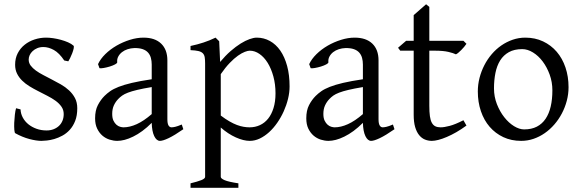

<svg xmlns="http://www.w3.org/2000/svg" viewBox="-20 -645 2721 899"><path d="M341.8 -138.2Q341.8 -103.5 332 -78.9Q322.3 -54.2 306.6 -37.1Q291 -20 272 -9.8Q252.9 0.5 234.4 5.9Q215.8 11.2 199.5 12.9Q183.1 14.6 173.8 14.6Q150.4 14.6 117.4 5.9Q84.5 -2.9 51.8 -21Q48.3 -22.5 47.1 -36.9Q45.9 -51.3 46.6 -70.1Q47.4 -88.9 49.6 -107.9Q51.8 -127 55.2 -138.2L76.2 -132.8Q77.1 -112.3 86.9 -94.2Q96.7 -76.2 113 -63Q129.4 -49.8 151.1 -42Q172.9 -34.2 198.2 -34.2Q215.8 -34.2 230.5 -39.8Q245.1 -45.4 255.9 -55.4Q266.6 -65.4 272.5 -79.6Q278.3 -93.8 278.3 -110.8Q278.3 -130.4 267.8 -145.5Q257.3 -160.6 240.2 -173.1Q223.1 -185.5 201.4 -196.5Q179.7 -207.5 157.2 -219.2Q136.7 -229.5 117.7 -241.2Q98.6 -252.9 83.7 -267.6Q68.8 -282.2 59.8 -300.3Q50.8 -318.4 50.8 -341.8Q50.8 -372.1 63 -395.8Q75.2 -419.4 95.5 -435.5Q115.7 -451.7 141.8 -460.2Q168 -468.8 195.8 -468.8Q210.9 -468.8 229.2 -466.1Q247.6 -463.4 265.4 -458.5Q283.2 -453.6 298.8 -446.8Q314.5 -439.9 324.2 -431.2Q327.1 -428.2 325 -418Q322.8 -407.7 318.1 -395.5Q313.5 -383.3 308.1 -372.6Q302.7 -361.8 299.8 -357.9L280.8 -361.8Q257.3 -397 232.2 -410.9Q207 -424.8 183.1 -424.8Q167 -424.8 154.3 -419.4Q141.6 -414.1 132.6 -405.5Q123.5 -397 118.9 -386.7Q114.3 -376.5 114.3 -366.2Q114.3 -350.6 123.5 -338.1Q132.8 -325.7 147.9 -314.7Q163.1 -303.7 182.4 -293.7Q201.7 -283.7 222.2 -272.9Q243.2 -262.2 264.6 -250Q286.1 -237.8 303.2 -221.9Q320.3 -206.1 331.1 -185.8Q341.8 -165.5 341.8 -138.2Z M558.1 -48.8Q587.4 -48.8 620.4 -63.7Q653.3 -78.6 690.4 -110.8V-237.3Q649.4 -230.5 622.8 -224.1Q596.2 -217.8 579.1 -211.2Q562 -204.6 551.8 -197.3Q541.5 -189.9 533.7 -181.6Q521 -168.5 513.2 -151.6Q505.4 -134.8 505.4 -111.8Q505.4 -92.3 511.2 -80.1Q517.1 -67.9 525.4 -60.8Q533.7 -53.7 542.7 -51.3Q551.8 -48.8 558.1 -48.8ZM838.4 -40Q796.9 -11.2 769.8 1.7Q742.7 14.6 729 14.6Q712.9 14.6 702.1 -7.8Q691.4 -30.3 690.4 -69.8Q668.5 -47.9 646.5 -31.7Q624.5 -15.6 603.5 -5.4Q582.5 4.9 563.7 9.8Q544.9 14.6 529.3 14.6Q511.7 14.6 493.2 8.8Q474.6 2.9 459.7 -9.8Q444.8 -22.5 435.1 -42.5Q425.3 -62.5 425.3 -90.8Q425.3 -127.9 438.2 -152.8Q451.2 -177.7 469.2 -195.8Q481 -207.5 495.8 -218Q510.7 -228.5 535.4 -238.3Q560.1 -248 597.2 -256.8Q634.3 -265.6 690.4 -273.9V-342.8Q690.4 -359.4 686.5 -373.8Q682.6 -388.2 673.3 -398.7Q664.1 -409.2 648.2 -414.8Q632.3 -420.4 608.4 -419.9Q592.8 -419.4 577.6 -414.6Q562.5 -409.7 551.3 -400.9Q540 -392.1 533.7 -380.1Q527.3 -368.2 528.8 -353.5Q529.3 -349.1 518.8 -343.5Q508.3 -337.9 493.9 -333.5Q479.5 -329.1 465.6 -326.7Q451.7 -324.2 445.8 -325.7L439 -344.7Q450.2 -369.1 473.1 -391.6Q496.1 -414.1 525.6 -431.2Q555.2 -448.2 588.1 -458.5Q621.1 -468.8 651.9 -468.8Q705.6 -468.8 734.6 -440.7Q763.7 -412.6 763.7 -362.3V-86.9Q763.7 -66.4 769 -57.6Q774.4 -48.8 783.2 -48.8Q790 -48.8 800.8 -51.3Q811.5 -53.7 831.1 -62Z M1270 -208Q1270 -250.5 1260 -287.1Q1250 -323.7 1233.4 -350.6Q1216.8 -377.4 1194.8 -392.6Q1172.9 -407.7 1149.4 -407.7Q1140.6 -407.7 1126.5 -402.3Q1112.3 -397 1094.2 -384.3Q1076.2 -371.6 1055.7 -350.3Q1035.2 -329.1 1013.7 -297.9V-104Q1035.6 -87.4 1054.4 -76.7Q1073.2 -65.9 1089.6 -59.8Q1106 -53.7 1120.6 -51.3Q1135.3 -48.8 1148.4 -48.8Q1174.8 -48.8 1197 -59.1Q1219.2 -69.3 1235.4 -89.4Q1251.5 -109.4 1260.7 -139.2Q1270 -168.9 1270 -208ZM1335.9 -240.2Q1335.9 -211.9 1328.6 -182.1Q1321.3 -152.3 1308.6 -124Q1295.9 -95.7 1278.3 -70.3Q1260.7 -44.9 1240 -26.1Q1219.2 -7.3 1196.3 3.7Q1173.3 14.6 1149.4 14.6Q1120.6 14.6 1084.5 -1.5Q1048.3 -17.6 1013.7 -47.9V183.1Q1013.7 190.9 1032 198.7Q1050.3 206.5 1096.2 213.4V234.4H872.1V213.4Q904.3 205.6 922.4 198.5Q940.4 191.4 940.4 183.1V-347.2Q940.4 -365.2 938.5 -377Q936.5 -388.7 929.4 -395.8Q922.4 -402.8 908.9 -406Q895.5 -409.2 872.1 -410.2V-429.7Q888.7 -433.1 903.8 -437.3Q918.9 -441.4 933.1 -446Q947.3 -450.7 961.2 -456.3Q975.1 -461.9 989.3 -468.8L1006.3 -451.7L1010.7 -355Q1035.2 -384.3 1059.8 -405.8Q1084.5 -427.2 1106.9 -441.2Q1129.4 -455.1 1148.7 -461.9Q1168 -468.8 1182.1 -468.8Q1215.3 -468.8 1243.7 -453.1Q1272 -437.5 1292.5 -408Q1313 -378.4 1324.5 -335.9Q1335.9 -293.5 1335.9 -240.2Z M1546.9 -48.8Q1576.2 -48.8 1609.1 -63.7Q1642.1 -78.6 1679.2 -110.8V-237.3Q1638.2 -230.5 1611.6 -224.1Q1585 -217.8 1567.9 -211.2Q1550.8 -204.6 1540.5 -197.3Q1530.3 -189.9 1522.5 -181.6Q1509.8 -168.5 1502 -151.6Q1494.1 -134.8 1494.1 -111.8Q1494.1 -92.3 1500 -80.1Q1505.9 -67.9 1514.2 -60.8Q1522.5 -53.7 1531.5 -51.3Q1540.5 -48.8 1546.9 -48.8ZM1827.1 -40Q1785.6 -11.2 1758.5 1.7Q1731.4 14.6 1717.8 14.6Q1701.7 14.6 1690.9 -7.8Q1680.2 -30.3 1679.2 -69.8Q1657.2 -47.9 1635.3 -31.7Q1613.3 -15.6 1592.3 -5.4Q1571.3 4.9 1552.5 9.8Q1533.7 14.6 1518.1 14.6Q1500.5 14.6 1481.9 8.8Q1463.4 2.9 1448.5 -9.8Q1433.6 -22.5 1423.8 -42.5Q1414.1 -62.5 1414.1 -90.8Q1414.1 -127.9 1427 -152.8Q1439.9 -177.7 1458 -195.8Q1469.7 -207.5 1484.6 -218Q1499.5 -228.5 1524.2 -238.3Q1548.8 -248 1585.9 -256.8Q1623 -265.6 1679.2 -273.9V-342.8Q1679.2 -359.4 1675.3 -373.8Q1671.4 -388.2 1662.1 -398.7Q1652.8 -409.2 1637 -414.8Q1621.1 -420.4 1597.2 -419.9Q1581.5 -419.4 1566.4 -414.6Q1551.3 -409.7 1540 -400.9Q1528.8 -392.1 1522.5 -380.1Q1516.1 -368.2 1517.6 -353.5Q1518.1 -349.1 1507.6 -343.5Q1497.1 -337.9 1482.7 -333.5Q1468.3 -329.1 1454.3 -326.7Q1440.4 -324.2 1434.6 -325.7L1427.7 -344.7Q1439 -369.1 1461.9 -391.6Q1484.9 -414.1 1514.4 -431.2Q1543.9 -448.2 1576.9 -458.5Q1609.9 -468.8 1640.6 -468.8Q1694.3 -468.8 1723.4 -440.7Q1752.4 -412.6 1752.4 -362.3V-86.9Q1752.4 -66.4 1757.8 -57.6Q1763.2 -48.8 1772 -48.8Q1778.8 -48.8 1789.6 -51.3Q1800.3 -53.7 1819.8 -62Z M2164.1 -57.1Q2140.1 -39.6 2116.7 -26.1Q2093.3 -12.7 2072 -3.7Q2050.8 5.4 2032.7 10Q2014.6 14.6 2002 14.6Q1984.9 14.6 1969.5 8.3Q1954.1 2 1942.4 -12.5Q1930.7 -26.9 1923.8 -50.3Q1917 -73.7 1917 -107.9V-407.7H1854L1843.8 -421.4L1881.8 -454.1H1917V-574.2L1975.1 -625L1990.2 -612.8V-454.1H2149.9L2164.1 -439.9Q2159.7 -433.1 2153.1 -425.3Q2146.5 -417.5 2139.6 -410.6Q2132.8 -403.8 2126.2 -398.2Q2119.6 -392.6 2114.7 -390.6Q2103 -396.5 2079.1 -402.1Q2055.2 -407.7 2015.6 -407.7H1990.2V-149.9Q1990.2 -120.6 1992.9 -101.1Q1995.6 -81.5 2002 -70.1Q2008.3 -58.6 2018.3 -53.7Q2028.3 -48.8 2043 -48.8Q2060.1 -48.8 2085.9 -55.7Q2111.8 -62.5 2149.9 -82Z M2566.4 -222.2Q2566.4 -260.7 2553.7 -295.7Q2541 -330.6 2521 -357.2Q2501 -383.8 2475.6 -399.4Q2450.2 -415 2425.3 -415Q2388.2 -415 2362.8 -400.9Q2337.4 -386.7 2322 -362.1Q2306.6 -337.4 2299.8 -303.7Q2293 -270 2293 -231Q2293 -192.4 2306.6 -157.5Q2320.3 -122.6 2341.1 -96.2Q2361.8 -69.8 2386.7 -54.4Q2411.6 -39.1 2434.1 -39.1Q2468.8 -39.1 2493.7 -52Q2518.6 -64.9 2534.7 -88.9Q2550.8 -112.8 2558.6 -146.5Q2566.4 -180.2 2566.4 -222.2ZM2642.1 -236.8Q2642.1 -204.1 2633.8 -172.9Q2625.5 -141.6 2610.8 -113.8Q2596.2 -85.9 2575.7 -62.3Q2555.2 -38.6 2530.5 -21.5Q2505.9 -4.4 2478 5.1Q2450.2 14.6 2420.4 14.6Q2374 14.6 2336.7 -2.9Q2299.3 -20.5 2272.7 -51.3Q2246.1 -82 2231.7 -124.5Q2217.3 -167 2217.3 -216.8Q2217.3 -249 2225.3 -280.3Q2233.4 -311.5 2247.8 -339.6Q2262.2 -367.7 2282.5 -391.4Q2302.7 -415 2327.4 -432.1Q2352.1 -449.2 2380.6 -459Q2409.2 -468.8 2439.5 -468.8Q2485.4 -468.8 2522.7 -451.2Q2560.1 -433.6 2586.7 -402.6Q2613.3 -371.6 2627.7 -329.1Q2642.1 -286.6 2642.1 -236.8Z"/></svg>

Font: Noto Serif Devanagari
Style: Bold
Weight: 700
Designer: Monotype Design Team
Foundry: Monotype Imaging Inc.
Version: Version 1.01